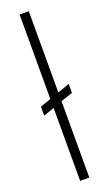

<svg xmlns="http://www.w3.org/2000/svg" viewBox="-148 -774 460 806"><g transform="rotate(-20 82.5 -371.5)"><path d="M60 0V-326L12 -309V-349L60 -366V-743H101V-380L154 -399V-359L101 -341V0Z"/></g></svg>

Font: Saira ExtraCondensed ExtraLight
Style: Regular
Weight: 250
Width: 2
Designer: Hector Gatti with collaboration of the Omnibus-Type team
Foundry: Omnibus-Type
Version: Version 1.101